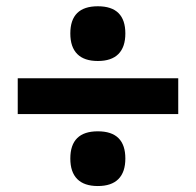

<svg xmlns="http://www.w3.org/2000/svg" viewBox="-20 -590 640 628"><path d="M38 -334H563V-217H38ZM210 -71.5Q210 -160.5 300 -160.5Q390 -160.5 390 -71.5Q390 -27 367.2 -4.2Q344.5 18.5 300 18.5Q255.5 18.5 232.8 -4.2Q210 -27 210 -71.5ZM210 -480.5Q210 -569.5 300 -569.5Q390 -569.5 390 -480.5Q390 -436 367.2 -413.2Q344.5 -390.5 300 -390.5Q255.5 -390.5 232.8 -413.2Q210 -436 210 -480.5Z"/></svg>

Font: JuliaMono
Style: Bold
Weight: 700
Monospace: yes
Designer: cormullion
Foundry: corm
Version: Version 0.055; ttfautohint (v1.8.4)